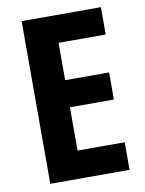

<svg xmlns="http://www.w3.org/2000/svg" viewBox="-82 -772 627 830"><g transform="rotate(-10 232.0 -357.0)"><path d="M419 0H71V-714H419V-594H212V-430H405V-311H212V-121H419Z"/></g></svg>

Font: Noto Sans Myanmar UI Condensed
Style: Bold
Weight: 700
Width: 3
Designer: Monotype Design Team
Foundry: Monotype Imaging Inc.
Version: Version 2.103; ttfautohint (v1.8.4.7-5d5b)